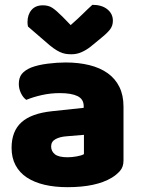

<svg xmlns="http://www.w3.org/2000/svg" viewBox="-20 -760 584 796"><path d="M260 -108Q277 -108 297.5 -111.5Q318 -115 328 -121V-201L256 -195Q228 -193 210 -183Q192 -173 192 -153Q192 -133 207.5 -120.5Q223 -108 260 -108ZM252 -501Q306 -501 350.5 -490Q395 -479 426.5 -456.5Q458 -434 475 -399.5Q492 -365 492 -318V-94Q492 -68 477.5 -51.5Q463 -35 443 -23Q378 16 260 16Q207 16 164.5 6Q122 -4 91.5 -24Q61 -44 44.5 -75Q28 -106 28 -147Q28 -216 69 -253Q110 -290 196 -299L327 -313V-320Q327 -349 301.5 -361.5Q276 -374 228 -374Q190 -374 154 -366Q118 -358 89 -346Q76 -355 67 -373.5Q58 -392 58 -412Q58 -438 70.5 -453.5Q83 -469 109 -480Q138 -491 177.5 -496Q217 -501 252 -501ZM273 -656Q306 -685 325 -704Q344 -723 363 -740Q402 -740 425 -721.5Q448 -703 448 -674Q448 -654 437 -639Q426 -624 400 -603L355 -566Q337 -552 317.5 -543.5Q298 -535 276 -535Q262 -535 251 -537Q240 -539 228 -544.5Q216 -550 202 -560Q188 -570 170 -586L96 -650Q95 -655 94.5 -659Q94 -663 94 -668Q94 -699 110.5 -718.5Q127 -738 158 -738Q181 -738 197 -727.5Q213 -717 239 -691Z"/></svg>

Font: Baloo Bhaijaan
Style: Regular
Weight: 400
Designer: Devika Bhansali and Ek Type
Foundry: Ek Type
Version: Version 1.443;PS 1.000;hotconv 16.6.51;makeotf.lib2.5.65220;